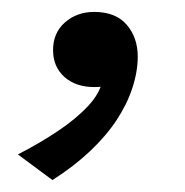

<svg xmlns="http://www.w3.org/2000/svg" viewBox="-20 -139 311 322"><path d="M68 163 10 120Q47 101 77.5 80.5Q108 60 128 38.5Q148 17 152 -5Q155 -9 159.5 -9.5Q164 -10 168 -8.5Q172 -7 174 -5Q168 2 160 4.5Q152 7 138 7Q107 7 88 -10Q69 -27 69 -55Q69 -84 89 -101.5Q109 -119 138 -119Q174 -119 192.5 -97.5Q211 -76 211 -44Q211 -19 202 8.5Q193 36 175.5 62.5Q158 89 131 114.5Q104 140 68 163Z"/></svg>

Font: Roboto Serif 20pt
Style: Italic
Weight: 400
Italic angle: -10°
Designer: Greg Gazdowicz
Foundry: Commercial Type
Version: Version 1.008